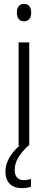

<svg xmlns="http://www.w3.org/2000/svg" viewBox="-20 -751 246 991"><path d="M104 -731C79 -731 67 -713 67 -686C67 -658 80 -641 104 -641C128 -641 141 -658 141 -686C141 -713 129 -731 104 -731ZM56 126C56 82 80 44 127 0H131V-532H76V0H81C36 40 8 86 8 134C8 190 39 220 94 220C113 220 129 217 140 212V173C132 175 118 179 103 179C72 179 56 160 56 126Z"/></svg>

Font: Noto Sans Malayalam Condensed Light
Style: Regular
Weight: 300
Width: 3
Designer: Jelle Bosma - Monotype Design Team
Foundry: Monotype Imaging Inc.
Version: Version 2.104